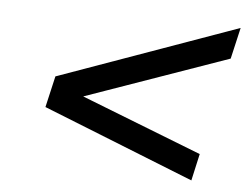

<svg xmlns="http://www.w3.org/2000/svg" viewBox="-38 -615 619 477"><g transform="rotate(5 272.0 -376.0)"><path d="M544 -570 526 -492 131 -353 137 -379 470 -249 455 -182 78 -332 96 -410Z"/></g></svg>

Font: Instrument Sans
Style: Italic
Weight: 400
Italic angle: -13°
Designer: Rodrigo Fuenzalida
Foundry: fragTYPE
Version: Version 1.000;gftools[0.9.28]